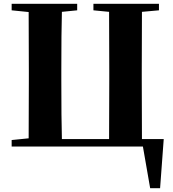

<svg xmlns="http://www.w3.org/2000/svg" viewBox="-20 -767 908 1005"><path d="M837 -39 818 218H766L728 0H41V-34L130 -43Q131 -146 131 -351V-395Q131 -603 130 -704L41 -713V-747H384V-713L304 -705Q301 -603 301 -395V-351Q301 -141 304 -39H551Q552 -141 552 -352V-397Q552 -603 551 -705L469 -713V-747H812V-713L723 -705Q722 -603 722 -395V-351Q722 -143 723 -39Z"/></svg>

Font: Source Han Serif CN Heavy
Style: Regular
Weight: 900
Designer: Ryoko NISHIZUKA  (kana & ideographs); Frank Grießhammer (Latin, Greek & Cyrillic); Wenlong ZHANG  (bopomofo); Sandoll Co
Foundry: Adobe Systems Incorporated
Version: Version 1.000;PS 1;hotconv 16.6.53;makeotf.lib2.5.65590